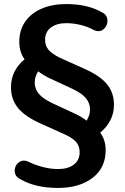

<svg xmlns="http://www.w3.org/2000/svg" viewBox="-20 -735 614 945"><path d="M265 190Q155 190 82 148Q60 138 54.5 120Q49 102 56.5 84.5Q64 67 81 59Q98 51 120 61Q152 77 190.5 87Q229 97 266 97Q314 97 343 75.5Q372 54 372 14Q372 -14 356.5 -34Q341 -54 300 -73L171 -131Q97 -166 65.5 -207.5Q34 -249 34 -305Q34 -388 101 -443Q89 -459 82 -480.5Q75 -502 75 -529Q75 -587 104 -628.5Q133 -670 185 -692.5Q237 -715 306 -715Q410 -715 481 -675Q502 -665 507 -647Q512 -629 504.5 -611.5Q497 -594 481 -585.5Q465 -577 442 -587Q412 -604 376 -612.5Q340 -621 306 -621Q260 -621 231 -600Q202 -579 202 -538Q202 -511 218 -491Q234 -471 274 -451L403 -393Q477 -359 509 -317.5Q541 -276 541 -220Q541 -179 523.5 -144Q506 -109 473 -82Q486 -65 493 -43.5Q500 -22 500 4Q500 91 435.5 140.5Q371 190 265 190ZM151 -328Q151 -298 171 -273.5Q191 -249 238 -227L350 -175Q367 -167 381 -158.5Q395 -150 406 -141Q423 -167 423 -196Q423 -227 403 -251.5Q383 -276 336 -298L224 -350Q191 -366 168 -384Q151 -358 151 -328Z"/></svg>

Font: Chiron GoRound TC SB
Style: Regular
Weight: 500
Designer: Ryoko NISHIZUKA 西塚涼子 (kana, bopomofo & ideographs); Paul D. Hunt (Latin, Greek & Cyrillic); Sandoll Communications 산돌커뮤니
Foundry: Adobe
Version: Version 1.000;hotconv 1.1.1;makeotfexe 2.6.0